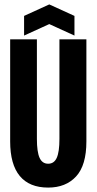

<svg xmlns="http://www.w3.org/2000/svg" viewBox="-20 -838 437 869"><path d="M198 11Q113 11 69.5 -41.5Q26 -94 26 -198V-660H147V-209Q147 -151 159 -124Q171 -97 198 -97Q225 -97 237 -124Q249 -151 249 -209V-660H371V-198Q371 -90 324.5 -39.5Q278 11 198 11ZM89 -677V-766L203 -818L317 -766V-677L203 -729Z"/></svg>

Font: Bricolage Grotesque 96pt Condensed SemiBold
Style: Regular
Weight: 600
Width: 3
Designer: Mathieu Triay
Foundry: Atelier Triay
Version: Version 1.001; ttfautohint (v1.8.4.7-5d5b);gftools[0.9.33.de